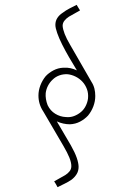

<svg xmlns="http://www.w3.org/2000/svg" viewBox="-20 -756 540 794"><path d="M177 -321Q172 -334 170 -346.5Q168 -359 169 -371Q171 -387 178.5 -401.5Q186 -416 198 -427Q209 -438 225 -444Q241 -450 260 -449Q277 -447 293 -439Q309 -431 321 -418Q333 -405 339.5 -387.5Q346 -370 344 -349Q342 -333 334.5 -318Q327 -303 315 -293Q302 -282 286 -276Q270 -270 252 -272Q229 -273 208.5 -285.5Q188 -298 177 -321ZM276 -13Q289 -23 297 -36Q305 -49 305 -66Q305 -81 297.5 -103Q290 -125 273 -155L215 -254Q228 -248 242 -245Q256 -242 269 -242Q292 -243 311 -253Q330 -263 344 -278Q358 -295 366 -316Q374 -337 374 -359Q374 -375 370.5 -389.5Q367 -404 358 -418L271 -569Q255 -596 247.5 -615.5Q240 -635 239 -649Q239 -661 246.5 -670.5Q254 -680 265 -687Q277 -694 288 -700Q299 -706 311 -713Q307 -719 303.5 -725Q300 -731 297 -736Q283 -729 267.5 -721Q252 -713 239 -703Q225 -694 217 -681.5Q209 -669 209 -653Q209 -641 216.5 -619.5Q224 -598 237 -572Q250 -546 266 -518.5Q282 -491 298 -465Q285 -471 271.5 -474Q258 -477 242 -476Q220 -475 201 -465Q182 -455 169 -441Q155 -424 147 -403Q139 -382 139 -361Q139 -343 144 -326.5Q149 -310 159 -295L242 -153Q259 -124 267 -104Q275 -84 275 -69Q275 -57 268 -48Q261 -39 250 -32Q238 -25 227 -19Q216 -13 204 -6Q208 0 211.5 6Q215 12 218 18Q232 11 247.5 3.5Q263 -4 276 -13Z"/></svg>

Font: Josefin Slab Thin Light
Style: Regular
Weight: 300
Version: Version 2.000